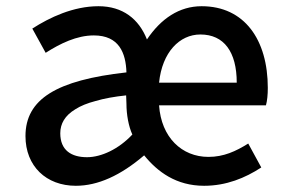

<svg xmlns="http://www.w3.org/2000/svg" viewBox="-20 -584 923 618"><path d="M750 -245H836C840 -259 842 -279 842 -301C842 -456 767 -564 629 -564C557 -564 498 -524 453 -457C427 -523 375 -564 297 -564C216 -564 140 -528 84 -492L127 -414C174 -444 227 -470 282 -470C363 -470 385 -414 387 -351C162 -326 62 -265 62 -146C62 -49 129 14 224 14C295 14 368 -19 444 -84C487 -31 547 14 637 14C708 14 769 -11 821 -45L779 -122C739 -97 700 -79 651 -79C565 -79 499 -142 492 -245H664ZM288 -259C315 -267 348 -273 386 -277L387 -250C387 -215 394 -177 406 -151C362 -104 306 -78 260 -78C210 -78 174 -100 174 -155C174 -186 189 -212 222 -232C239 -243 261 -252 288 -259ZM554 -318H492C502 -416 558 -473 625 -473C701 -473 742 -417 742 -318H617Z"/></svg>

Font: GenSekiGothic2 TW M
Style: Regular
Weight: 500
Version: Version 2.100;PS 2.1;hotconv 16.6.51;makeotf.lib2.5.65220 DE